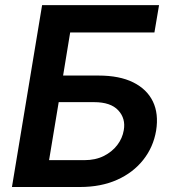

<svg xmlns="http://www.w3.org/2000/svg" viewBox="-20 -748 696 768"><path d="M27.8 0 148.4 -727.5H616.2L597.7 -618.2H260.7L232.4 -445.8H374Q458 -445.8 512.9 -418.5Q567.9 -391.1 591.6 -342Q615.2 -293 604.5 -225.6Q593.3 -159.2 552.7 -108.2Q512.2 -57.1 448 -28.6Q383.8 0 300.3 0ZM176.3 -107.4H317.9Q361.8 -107.4 395 -124Q428.2 -140.6 449 -167.7Q469.7 -194.8 475.1 -227.1Q483.4 -273.9 453.1 -306.6Q422.9 -339.4 356.4 -339.4H214.8Z"/></svg>

Font: Inter SemiBold
Style: Italic
Weight: 600
Italic angle: -9.3988°
Designer: Rasmus Andersson
Foundry: rsms
Version: Version 4.001;git-66647c0bb